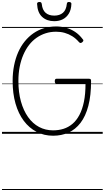

<svg xmlns="http://www.w3.org/2000/svg" viewBox="-20 -1346 1053 1931"><path d="M514 19Q423 19 348 -20Q273 -59 219 -131Q165 -203 136 -304.5Q107 -406 107 -531Q107 -614 121.5 -687Q136 -760 163 -821Q190 -882 229 -930Q268 -978 316.5 -1011.5Q365 -1045 422.5 -1062.5Q480 -1080 544 -1080Q596 -1080 644 -1067Q692 -1054 734.5 -1026Q777 -998 811 -953Q820 -944 818.5 -937Q817 -930 808 -922Q797 -913 789.5 -913.5Q782 -914 774 -923Q743 -959 707 -981.5Q671 -1004 630.5 -1015.5Q590 -1027 544 -1027Q489 -1027 440 -1011.5Q391 -996 348.5 -966.5Q306 -937 272.5 -894Q239 -851 215 -795.5Q191 -740 178 -674Q165 -608 165 -531Q165 -417 190.5 -325.5Q216 -234 262.5 -168.5Q309 -103 373 -69Q437 -35 514 -35Q570 -35 619 -50.5Q668 -66 708.5 -100Q749 -134 778.5 -189.5Q808 -245 824 -322.5Q840 -400 840 -504H548Q540 -504 535.5 -510Q531 -516 531 -529Q531 -543 535.5 -548.5Q540 -554 548 -554H874Q887 -554 891.5 -549Q896 -544 896 -531Q896 -386 868.5 -281.5Q841 -177 790 -110.5Q739 -44 669 -12.5Q599 19 514 19ZM525 -1133Q451 -1133 404 -1176Q357 -1219 353 -1306Q352 -1315 358 -1320.5Q364 -1326 377 -1326Q389 -1326 393.5 -1321Q398 -1316 400 -1306Q406 -1246 438.5 -1217.5Q471 -1189 526 -1189Q580 -1189 613 -1217.5Q646 -1246 652 -1306Q653 -1316 657.5 -1321Q662 -1326 673 -1326Q686 -1326 692.5 -1320.5Q699 -1315 698 -1306Q696 -1249 673 -1210.5Q650 -1172 612.5 -1152.5Q575 -1133 525 -1133ZM0 555H1013V565H0ZM0 -20H1013V0H0ZM0 -505H1013V-500H0ZM0 -1075H1013V-1065H0Z"/></svg>

Font: Playwrite AR Guides
Style: Regular
Weight: 400
Designer: Veronika Burian, José Scaglione
Foundry: TypeTogether
Version: Version 1.003